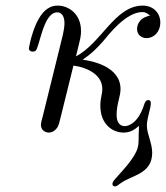

<svg xmlns="http://www.w3.org/2000/svg" viewBox="-20 -462 592 685"><path d="M83 -290C83 -277 98 -276 106 -280C121 -288 133 -418 184 -418C194 -418 210 -412 210 -379C210 -355 200 -321 193 -292L132 -45C130 -36 126 -26 126 -16C126 1 140 11 154 11C172 11 184 -4 188 -14C192 -24 189 -14 242 -228C294 -221 345 -194 345 -145C345 -125 338 -113 338 -85C338 -18 382 11 421 11C443 11 459 2 476 -13C473 34 477 44 471 66C459 107 405 159 387 181C377 193 381 203 390 203C397 203 404 196 410 192C448 163 523 160 523 83C523 48 504 16 504 -14C504 -40 518 -75 518 -93C518 -101 516 -105 509 -105C500 -105 496 -95 494 -88C473 -23 439 -12 425 -12C414 -12 396 -18 396 -52C396 -91 410 -118 410 -144C410 -227 304 -245 275 -249C307 -271 322 -286 348 -315C363 -332 427 -419 488 -419C500 -419 506 -414 515 -406C472 -398 469 -367 469 -358C469 -339 484 -326 503 -326C530 -326 552 -350 552 -381C552 -416 527 -442 489 -442C390 -442 341 -307 251 -261C269 -333 269 -334 269 -352C269 -413 224 -442 186 -442C173 -442 162 -439 151 -432C101 -401 83 -290 83 -290Z"/></svg>

Font: CMU Serif
Style: Italic
Weight: 500
Italic angle: -14.04°
Version: Version 0.7.0